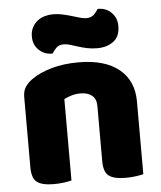

<svg xmlns="http://www.w3.org/2000/svg" viewBox="-52 -767 688 820"><g transform="rotate(-5 291.5 -356.5)"><path d="M530 -1Q519 2 498.5 5Q478 8 454 8Q404 8 382 -8.5Q360 -25 360 -72V-308Q360 -339 341.5 -353.5Q323 -368 293 -368Q273 -368 255.5 -363Q238 -358 222 -350V-1Q211 2 190.5 5Q170 8 146 8Q96 8 74 -8.5Q52 -25 52 -72V-373Q52 -400 63.5 -417Q75 -434 95 -448Q129 -472 180.5 -486.5Q232 -501 295 -501Q408 -501 469 -451.5Q530 -402 530 -313ZM205 -715Q226 -715 246 -710.5Q266 -706 284.5 -700.5Q303 -695 318.5 -690.5Q334 -686 346 -686Q368 -686 380 -699Q392 -712 397 -721H401Q433 -721 456 -698.5Q479 -676 479 -641Q479 -596 451 -575Q423 -554 381 -554Q357 -554 336.5 -558.5Q316 -563 299 -568.5Q282 -574 267 -578.5Q252 -583 240 -583Q218 -583 206.5 -570.5Q195 -558 189 -548H185Q154 -548 130.5 -570Q107 -592 107 -628Q107 -650 115.5 -666.5Q124 -683 138 -694Q152 -705 169.5 -710Q187 -715 205 -715Z"/></g></svg>

Font: Baloo Chettan 2 ExtraBold
Style: Regular
Weight: 800
Designer: Maithili Shingre, Unnati Kotecha and Ek Type
Foundry: Ek Type
Version: Version 1.640;hotconv 1.0.111;makeotfexe 2.5.65597; ttfautoh